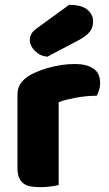

<svg xmlns="http://www.w3.org/2000/svg" viewBox="-20 -764 451 792"><path d="M222 -1Q212 2 190.5 5Q169 8 146 8Q124 8 106.5 5Q89 2 77 -7Q65 -16 58.5 -31.5Q52 -47 52 -72V-372Q52 -395 60.5 -411.5Q69 -428 85 -441Q101 -454 124.5 -464.5Q148 -475 175 -483Q202 -491 231 -495.5Q260 -500 289 -500Q337 -500 365 -481.5Q393 -463 393 -421Q393 -407 389 -393.5Q385 -380 379 -369Q358 -369 336 -367Q314 -365 293 -361Q272 -357 253.5 -352.5Q235 -348 222 -342ZM265 -744Q317 -744 340.5 -724Q364 -704 364 -676Q364 -650 350 -632.5Q336 -615 304 -598L175 -530Q145 -533 124 -554Q103 -575 103 -599Q103 -611 109 -623Q115 -635 129 -645Z"/></svg>

Font: Baloo Chettan
Style: Regular
Weight: 400
Designer: Maithili Shingre and Ek Type
Foundry: Ek Type
Version: Version 1.443;PS 1.000;hotconv 16.6.51;makeotf.lib2.5.65220;